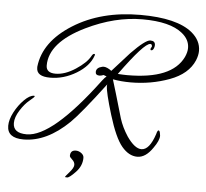

<svg xmlns="http://www.w3.org/2000/svg" viewBox="-100 -686 1070 998"><g transform="rotate(5 435.0 -186.5)"><path d="M572 -270Q522 -270 479 -278Q493 -234 538 -79Q552 -34 582 12Q623 71 658 71Q700 71 728 -14Q733 -34 738.5 -34Q744 -34 746.5 -22.5Q749 -11 749 -7Q749 18 721 57Q684 112 640 112Q596 112 559 68Q522 24 486.5 -92.5Q451 -209 451 -241Q451 -246 452 -249Q332 -90 280 -39Q164 74 43 74Q-42 74 -42 10Q-42 -22 -22 -60.5Q-2 -99 27 -128Q56 -157 78 -157Q82 -157 82 -155Q82 -150 57 -130Q32 -110 9 -73.5Q-14 -37 -14 -7Q-14 46 57 46Q190 46 423 -266Q436 -283 445 -290L429 -296Q416 -291 408 -291Q387 -291 387 -308Q387 -331 418 -338Q422 -339 425 -339Q443 -339 467 -321Q555 -419 557 -421Q630 -496 655.5 -496Q681 -496 681 -474Q681 -464 676.5 -455Q672 -446 666 -446Q660 -444 660 -452Q660 -456 666 -464Q667 -478 657 -478Q625 -478 502 -308Q532 -306 552 -306Q784 -306 842 -426Q854 -452 854 -474Q854 -518 814 -550Q750 -602 606 -602Q462 -602 312 -529Q130 -440 130 -320Q130 -281 179 -281Q228 -281 283 -317Q338 -353 357 -388Q364 -401 370.5 -401Q377 -401 374 -393Q355 -337 289.5 -297.5Q224 -258 153 -258Q82 -258 82 -303Q82 -306 82 -310Q97 -441 242.5 -532.5Q388 -624 593 -624Q784 -624 864 -558Q912 -518 912 -464Q912 -441 901 -414Q870 -341 774 -305.5Q678 -270 572 -270ZM362 142Q362 184 330 217.5Q298 251 286.5 251Q275 251 275 249Q275 247 296.5 222.5Q318 198 318 183Q318 168 304.5 156Q291 144 291 138Q291 108 320 108Q335 108 348.5 118Q362 128 362 142Z"/></g></svg>

Font: Alex Brush
Style: Regular
Weight: 400
Designer: Robert E. Leuschke
Foundry: Robert E. Leuschke
Version: Version 1.003